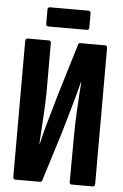

<svg xmlns="http://www.w3.org/2000/svg" viewBox="-56 -848 570 888"><g transform="rotate(5 229.0 -404.0)"><path d="M50 0Q39 0 39 -12V-643Q39 -655 50 -655H147Q158 -655 158 -643V-410Q158 -389 156.5 -358Q155 -327 153 -292.5Q151 -258 149 -227Q147 -196 146 -176H148Q156 -213 171 -267Q186 -321 212 -410L284 -647Q285 -655 294 -655H409Q419 -655 419 -643V-12Q419 0 408 0H311Q301 0 301 -12L302 -228Q302 -251 303 -283.5Q304 -316 306 -351.5Q308 -387 310 -419.5Q312 -452 314 -475H312Q302 -434 286 -377Q270 -320 243 -228L174 -8Q172 0 163 0ZM140 -719Q129 -719 129 -730V-797Q129 -808 140 -808H318Q329 -808 329 -797V-730Q329 -719 318 -719Z"/></g></svg>

Font: Sofia Sans Extra Condensed ExtraBold
Style: Regular
Weight: 800
Designer: Botio Nikoltchev, Ani Petrova
Foundry: lettersoup
Version: Version 4.101; ttfautohint (v1.8.4.7-5d5b)